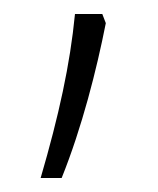

<svg xmlns="http://www.w3.org/2000/svg" viewBox="-20 -124 226 274"><path d="M131 -91 126 -104H87C80 -32 64 41 38 130H68C97 58 118 -25 131 -91Z"/></svg>

Font: Noto Sans Myanmar ExtraCondensed ExtraLight
Style: Regular
Weight: 200
Width: 2
Designer: Monotype Design Team
Foundry: Monotype Imaging Inc.
Version: Version 2.107